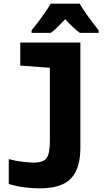

<svg xmlns="http://www.w3.org/2000/svg" viewBox="-20 -786 603 1051"><path d="M195 245Q159 245 114.5 239.5Q70 234 28 221V85Q65 95 103.5 99.5Q142 104 164 104Q218 104 235.5 79Q253 54 253 -15V-415L91 -427V-553H420V23Q420 135 369.5 190Q319 245 195 245ZM153 -620Q168 -638 188.5 -665Q209 -692 228 -719.5Q247 -747 258 -766H416Q435 -733 463.5 -694Q492 -655 520 -620V-606H417Q398 -620 378.5 -638.5Q359 -657 337 -681Q313 -656 294.5 -637.5Q276 -619 258 -606H153Z"/></svg>

Font: Noto Sans Mono SemiCondensed Black
Style: Regular
Weight: 900
Width: 4
Designer: Monotype Design Team
Foundry: Monotype Imaging Inc.
Version: Version 2.014; ttfautohint (v1.8.4.7-5d5b)